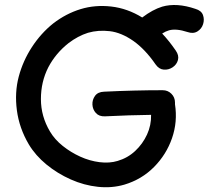

<svg xmlns="http://www.w3.org/2000/svg" viewBox="-20 -751 847 779"><path d="M485 -2Q555 -23 605 -73.5Q655 -124 678 -190.5Q701 -257 690 -328V-335Q690 -356 675.5 -370.5Q661 -385 640 -385Q527 -385 402 -379Q377 -378 365.5 -362Q354 -346 355 -326.5Q356 -307 369 -292.5Q382 -278 406 -279Q506 -284 593 -285Q594 -243 576.5 -205Q559 -167 528.5 -138.5Q498 -110 457 -98Q424 -88 384 -93Q344 -98 305.5 -115.5Q267 -133 234.5 -159Q202 -185 183 -217Q146 -279 146 -349Q146 -419 176 -478Q206 -535 258 -576Q296 -605 337 -618Q379 -630 425.5 -624.5Q472 -619 521 -585Q569 -551 611 -490Q625 -470 644.5 -468.5Q664 -467 680.5 -478Q697 -489 702 -507.5Q707 -526 693 -546Q667 -584 638 -615Q652 -624 666 -628Q695 -636 741 -621Q764 -613 781 -623.5Q798 -634 804 -653Q810 -672 803.5 -690Q797 -708 773 -715Q697 -741 638 -724Q599 -712 557 -680Q497 -717 431.5 -724.5Q366 -732 307 -714Q248 -696 196 -656Q146 -616 109.5 -560Q73 -504 56 -440Q39 -376 48.5 -303.5Q58 -231 97 -165Q124 -120 168.5 -83.5Q213 -47 267 -23Q321 1 377.5 7Q434 13 485 -2Z"/></svg>

Font: Balsamiq Sans
Style: Regular
Weight: 400
Designer: Michael Angeles
Foundry: Balsamiq SRL
Version: Version 1.020; ttfautohint (v1.8.4.7-5d5b);gftools[0.9.26]